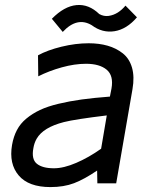

<svg xmlns="http://www.w3.org/2000/svg" viewBox="-20 -742 619 777"><path d="M487.8 -719.2 534.2 -671.9Q492.7 -623.5 443.4 -615.7Q394 -607.9 351.1 -640.1Q292 -675.3 233.9 -612.8L189.9 -666Q239.7 -716.8 289.6 -721.4Q339.4 -726.1 381.8 -685.1Q400.4 -674.8 420.2 -677.7Q439.9 -680.7 456.8 -691.4Q473.6 -702.1 487.8 -719.2ZM338.9 -566.9Q380.9 -566.9 415.3 -557.1Q449.7 -547.4 476.6 -526.4Q503.4 -505.4 514.2 -468.3Q524.9 -431.2 516.1 -380.9L450.2 0H374L373 -51.8Q321.3 -16.6 279.8 -0.7Q238.3 15.1 184.1 15.1Q95.7 15.1 55.7 -32Q15.6 -79.1 28.8 -155.8Q34.7 -189.5 48.6 -215.8Q62.5 -242.2 86.7 -262.2Q110.8 -282.2 141.8 -296.9Q172.9 -311.5 216.8 -322Q260.7 -332.5 310.3 -339.4Q359.9 -346.2 424.8 -351.1L431.2 -383.8Q440.4 -436 411.6 -460Q382.8 -483.9 328.1 -483.9Q282.2 -483.9 230.2 -469.5Q178.2 -455.1 134.8 -433.1L133.8 -518.1Q171.9 -539.1 228.8 -553Q285.6 -566.9 338.9 -566.9ZM115.2 -143.1Q106.4 -97.7 129.2 -79.3Q151.9 -61 198.2 -61Q237.8 -61 288.8 -83Q339.8 -105 389.2 -140.1L412.1 -274.9Q283.2 -259.3 238.8 -248Q154.8 -226.6 128.4 -180.7Q118.7 -164.1 115.2 -143.1Z"/></svg>

Font: Stilu
Style: Italic
Weight: 400
Italic angle: -10°
Designer: Genilson Lima Santos
Foundry: Genilson Lima Santos
Version: Version 1.200;PS 001.200;hotconv 1.0.88;makeotf.lib2.5.64775